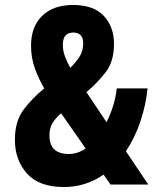

<svg xmlns="http://www.w3.org/2000/svg" viewBox="-20 -743 640 773"><path d="M425 0H577L487 -134Q524 -190 546 -256.5Q568 -323 574 -387H450Q443 -320 409 -251L328 -372Q373 -410 406 -453Q439 -496 439 -566Q439 -635 398 -679Q357 -723 274 -723Q195 -723 150 -679.5Q105 -636 105 -559Q105 -509 121 -466Q137 -423 158 -387Q110 -348 75 -301.5Q40 -255 40 -180Q40 -99 88.5 -44.5Q137 10 237 10Q325 10 397 -40ZM233 -563Q233 -612 275 -612Q315 -612 315 -568Q315 -537 299 -513Q283 -489 263 -470Q251 -491 242 -514.5Q233 -538 233 -563ZM179 -198Q179 -227 191.5 -247.5Q204 -268 226 -287L325 -145Q292 -123 257 -123Q179 -123 179 -198Z"/></svg>

Font: Noto Sans Mono Extra
Style: Regular
Weight: 800
Designer: Monotype Design Team
Foundry: Monotype Imaging Inc.
Version: Version 1.900